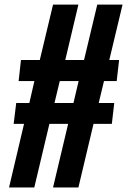

<svg xmlns="http://www.w3.org/2000/svg" viewBox="-20 -830 562 850"><path d="M20 0 86.4 -281.7H40.5L51.8 -374H109.9L132.3 -471.2H62.5L72.8 -564.5H156.2L214.8 -809.6H327.1L269 -564.5H352.1L410.6 -809.6H522.5L463.9 -564.5H507.3L496.6 -471.2H440.4L417 -374H485.8L475.1 -281.7H394L327.1 0H214.8L281.7 -281.7H198.7L131.8 0ZM221.2 -374H305.2L328.1 -471.2H244.6Z"/></svg>

Font: Oswald
Style: Medium
Weight: 500
Designer: Vernon Adams
Foundry: Vernon Adams
Version: 3.0; ttfautohint (v0.94.23-7a4d-dirty) -l 8 -r 50 -G 150 -x 